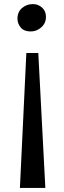

<svg xmlns="http://www.w3.org/2000/svg" viewBox="-20 -768 312 940"><path d="M77.5 152 109 -508.5H167.5L202 152ZM141.5 -748Q166.5 -748 185.8 -731Q205 -714 205 -685.5Q205 -654.5 182.2 -634.2Q159.5 -614 130.5 -614Q97.5 -614 81.5 -633.2Q65.5 -652.5 65.5 -677Q65.5 -709.5 88 -728.8Q110.5 -748 141.5 -748Z"/></svg>

Font: Merriweather 48pt Medium
Style: Regular
Weight: 500
Version: Version 2.100